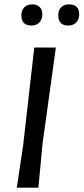

<svg xmlns="http://www.w3.org/2000/svg" viewBox="-20 -860 383 880"><path d="M128 -840Q149 -840 161.5 -828Q174 -816 174 -794Q174 -771 160.5 -757Q147 -743 124 -743Q78 -743 78 -790Q78 -813 91.5 -826.5Q105 -840 128 -840ZM296 -840Q343 -840 343 -794Q343 -771 329.5 -757Q316 -743 293 -743Q247 -743 247 -790Q247 -813 260 -826.5Q273 -840 296 -840ZM236 -642 175 -201 156 0H57L86 -193L137 -642Z"/></svg>

Font: Alegreya Sans SC Medium
Style: Italic
Weight: 500
Italic angle: -7°
Designer: Juan Pablo del Peral
Foundry: Huerta Tipografica
Version: Version 2.007